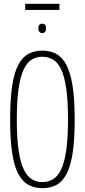

<svg xmlns="http://www.w3.org/2000/svg" viewBox="-20 -975 444 1005"><path d="M201 10Q162 10 130.5 -6.5Q99 -23 77 -62.5Q55 -102 44 -172Q33 -242 33 -349Q33 -457 44 -527.5Q55 -598 77 -638Q99 -678 130.5 -694Q162 -710 201 -710Q241 -710 272.5 -694Q304 -678 326 -638Q348 -598 359.5 -528Q371 -458 371 -350Q371 -242 360 -172Q349 -102 327 -62Q305 -22 273.5 -6Q242 10 201 10ZM201 -22Q232 -22 257 -36.5Q282 -51 299.5 -87Q317 -123 326.5 -187Q336 -251 336 -349Q336 -448 326.5 -512.5Q317 -577 299.5 -613Q282 -649 257 -663.5Q232 -678 201 -678Q171 -678 146.5 -663.5Q122 -649 104.5 -612.5Q87 -576 77.5 -512Q68 -448 68 -349Q68 -251 77.5 -187.5Q87 -124 104.5 -88Q122 -52 146.5 -37Q171 -22 201 -22ZM201 -802Q181 -802 181 -827Q181 -851 201 -851Q221 -851 221 -827Q221 -802 201 -802ZM112 -923V-955H291V-923Z"/></svg>

Font: Georama Condensed ExtraLight
Style: Regular
Weight: 200
Width: 3
Designer: Jean-Baptiste Levee
Foundry: Production Type
Version: Version 1.000